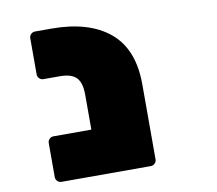

<svg xmlns="http://www.w3.org/2000/svg" viewBox="-78 -802 1007 893"><g transform="rotate(-10 425.0 -355.0)"><path d="M591 -381V-27Q591 -16 583 -8Q575 0 564 0H142Q131 0 123 -8Q115 -16 115 -27V-188Q115 -199 123 -207Q131 -215 142 -215H321V-380Q321 -437 297.5 -461Q274 -485 220 -485H142Q131 -485 123 -493Q115 -501 115 -512V-683Q115 -694 123 -702Q131 -710 142 -710H220Q396 -710 493.5 -629Q591 -548 591 -381Z"/></g></svg>

Font: Rubik Mono One
Style: Regular
Weight: 400
Designer: Hubert and Fischer with Elvire Volk Leonovitch (Cyrillic Expansion: Cyreal)
Foundry: Hubert and Fischer with Elvire Volk Leonovitch
Version: Version 2.000